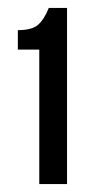

<svg xmlns="http://www.w3.org/2000/svg" viewBox="-20 -815 240 484"><path d="M25 -690V-739Q61 -739 76.5 -753Q92 -767 103 -795H149V-351H79V-690Z"/></svg>

Font: Bebas Neue
Style: Regular
Weight: 400
Designer: Ryoichi Tsunekawa
Foundry: Ryoichi Tsunekawa
Version: Version 1.400